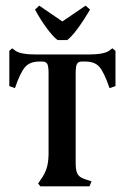

<svg xmlns="http://www.w3.org/2000/svg" viewBox="-20 -660 442 680"><path d="M304 -18 297 0H123L115 -10L123 -22Q140 -45 146.5 -68.5Q153 -92 152 -131V-400Q152 -425 147.5 -433.5Q143 -442 130 -442H119Q85 -442 68 -421.5Q51 -401 33 -348L13 -355V-480L23 -489L35 -480Q54 -467 109 -467H292Q347 -467 366 -480L378 -489L389 -480V-355L368 -348Q349 -403 332.5 -422.5Q316 -442 283 -442H270Q257 -442 252.5 -433.5Q248 -425 248 -400V-83Q248 -60 252.5 -48.5Q257 -37 268 -31Q279 -25 304 -18ZM299 -626Q249 -542 218 -518H184Q167 -531 145 -561Q123 -591 104 -626L119 -640L201 -584L283 -640Z"/></svg>

Font: Katibeh
Style: Regular
Weight: 400
Designer: Arabic design by Kourosh Beigpour, Latin design by Eduardo Tunni, engineering by Lasse Fister
Version: Version 1.000